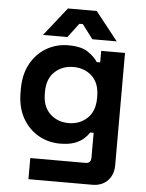

<svg xmlns="http://www.w3.org/2000/svg" viewBox="-60 -748 757 996"><g transform="rotate(5 319.0 -250.0)"><path d="M46 -246V-262Q46 -340 77 -395.5Q108 -451 159.5 -480.5Q211 -510 272 -510Q340 -510 375 -486Q410 -462 426 -436H444V-496H568V88Q568 139 538 169.5Q508 200 458 200H126V90H414Q442 90 442 60V-69H424Q414 -53 396 -36.5Q378 -20 348 -9Q318 2 272 2Q211 2 159.5 -27.5Q108 -57 77 -112.5Q46 -168 46 -246ZM308 -108Q366 -108 405 -145Q444 -182 444 -249V-259Q444 -327 405.5 -363.5Q367 -400 308 -400Q250 -400 211 -363.5Q172 -327 172 -259V-249Q172 -182 211 -145Q250 -108 308 -108ZM263 -552H136L253 -700H403L520 -552H393L337 -626H319Z"/></g></svg>

Font: Space Grotesk Variable Light
Style: Regular
Weight: 300
Designer: Florian Karsten
Foundry: Florian Karsten
Version: Version 2.000